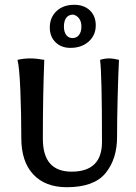

<svg xmlns="http://www.w3.org/2000/svg" viewBox="-20 -777 569 802"><path d="M69 -200Q69 -303 65 -400Q61 -497 53 -527Q79 -533 106 -533Q132 -533 165 -527Q159 -381 159 -197Q159 -60 279 -60Q406 -60 406 -184Q406 -467 398 -527Q417 -533 436 -533Q453 -533 477 -527Q474 -470 471.5 -374Q469 -278 469 -205Q469 -113 421 -54Q373 5 259 5Q169 5 119 -48.5Q69 -102 69 -200ZM188 -662Q188 -704 216 -730.5Q244 -757 290 -757Q331 -757 355.5 -733.5Q380 -710 380 -671Q380 -630 350.5 -603.5Q321 -577 274 -577Q236 -577 212 -600.5Q188 -624 188 -662ZM320 -666Q320 -686 311 -699Q302 -712 286 -716Q267 -716 257 -703Q247 -690 247 -666Q247 -644 256.5 -631Q266 -618 283 -618Q300 -618 310 -631Q320 -644 320 -666Z"/></svg>

Font: Mirza
Style: Regular
Weight: 400
Designer: Arabic design by Kourosh Beigpour, Latin design by Eduardo Tunni, engineering by Lasse Fister
Version: Version 1.0010g